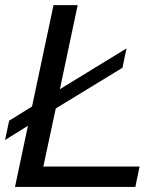

<svg xmlns="http://www.w3.org/2000/svg" viewBox="-54 -734 630 754"><path d="M-34.2 -184.1 -18.1 -259.8 71.8 -315.9 156.2 -713.9H251L181.2 -383.8L442.9 -543.9L426.8 -467.8L165 -308.1L116.2 -80.1H494.1L477.5 0H4.9L55.7 -240.2Z"/></svg>

Font: XB Khoramshahr
Style: Italic
Weight: 400
Italic angle: -12°
Designer: Behnam
Foundry: Irmug
Version: Version 8.005 2009